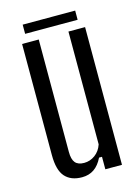

<svg xmlns="http://www.w3.org/2000/svg" viewBox="-107 -740 591 808"><g transform="rotate(-15 189.0 -335.5)"><path d="M149 7.2Q100.9 7.2 75.3 -21.4Q49.7 -50.1 49.7 -115.7V-600H122.2V-110.2Q122.2 -77.9 134.3 -63.4Q146.5 -48.9 173 -48.9Q198.7 -48.9 220.4 -64.6Q242.2 -80.4 251.6 -108.6V-600H324.1V0H251.6V-54.3H238.7Q223.7 -23.3 201.4 -8Q179.2 7.2 149 7.2ZM73.1 -677.9H301.8V-637.9H73.1Z"/></g></svg>

Font: Big Shoulders Display SC Thin
Style: Regular
Weight: 100
Designer: Patric King
Foundry: XO Type Co
Version: Version 2.002